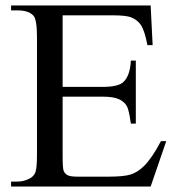

<svg xmlns="http://www.w3.org/2000/svg" viewBox="-20 -682 651 702"><path d="M209 -626V-364.3H354.5Q411.1 -364.3 430.2 -381.3Q455.6 -403.8 458.5 -460.4H476.6V-230H458.5Q451.7 -278.3 444.8 -292Q436 -309.1 416 -318.8Q396 -328.6 354.5 -328.6H209V-110.4Q209 -66.4 212.9 -56.9Q216.8 -47.4 226.6 -41.7Q236.3 -36.1 263.7 -36.1H376Q432.1 -36.1 457.5 -43.9Q482.9 -51.8 506.3 -74.7Q536.6 -105 568.4 -166H587.9L530.8 0H20.5V-18.1H43.9Q67.4 -18.1 88.4 -29.3Q104 -37.1 109.6 -52.7Q115.2 -68.4 115.2 -116.7V-546.9Q115.2 -609.9 102.5 -624.5Q85 -644 43.9 -644H20.5V-662.1H530.8L538.1 -517.1H519Q508.8 -569.3 496.3 -588.9Q483.9 -608.4 459.5 -618.7Q439.9 -626 390.6 -626Z"/></svg>

Font: Jameel Khushkhati
Style: Regular
Weight: 400
Version: Version 3.5